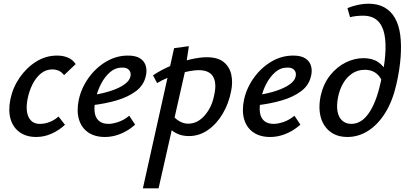

<svg xmlns="http://www.w3.org/2000/svg" viewBox="-20 -731 2192 1040"><path d="M176 11Q123 11 87 -14.5Q51 -40 37.5 -85.5Q24 -131 36 -192Q49 -256 86 -310Q123 -364 175.5 -397Q228 -430 289 -430Q322 -430 348 -419Q374 -408 390 -384L327 -324Q314 -341 298 -348Q282 -355 263 -355Q228 -355 201 -332.5Q174 -310 156 -274Q138 -238 130 -198Q117 -133 135 -96.5Q153 -60 196 -60Q225 -60 252 -71.5Q279 -83 297 -100L332 -55Q301 -26 260.5 -7.5Q220 11 176 11Z M548 11Q494 11 457.5 -14Q421 -39 407.5 -85Q394 -131 407 -192Q421 -255 460 -309.5Q499 -364 554.5 -397Q610 -430 673 -430Q715 -430 738.5 -415Q762 -400 769.5 -374.5Q777 -349 770 -320Q759 -269 716 -237Q673 -205 611 -187Q549 -169 479 -161L483 -216Q539 -225 582.5 -239.5Q626 -254 653.5 -273.5Q681 -293 686 -315Q689 -324 687 -335.5Q685 -347 674.5 -356Q664 -365 642 -365Q605 -365 576.5 -340.5Q548 -316 528 -278Q508 -240 499 -198Q489 -157 492.5 -125.5Q496 -94 515 -77Q534 -60 567 -60Q591 -60 621.5 -70.5Q652 -81 680 -104L712 -56Q689 -35 662 -20Q635 -5 606.5 3Q578 11 548 11Z M754 289 923 -470 1003 -481 983 -348 839 289ZM1003 6Q969 6 943 -5.5Q917 -17 899.5 -35Q882 -53 874 -73L909 -114Q928 -88 951.5 -74.5Q975 -61 1000 -61Q1032 -61 1059.5 -79.5Q1087 -98 1109 -133Q1131 -168 1140 -215Q1155 -280 1134.5 -315.5Q1114 -351 1056 -351Q1036 -351 1008 -346Q980 -341 949.5 -331.5Q919 -322 888 -309.5Q857 -297 831 -281L809 -323Q855 -354 908.5 -376Q962 -398 1012.5 -409.5Q1063 -421 1100 -421Q1159 -421 1191 -395.5Q1223 -370 1232.5 -328Q1242 -286 1232 -238Q1219 -170 1186 -114.5Q1153 -59 1106 -26.5Q1059 6 1003 6Z M1443 11Q1389 11 1352.5 -14Q1316 -39 1302.5 -85Q1289 -131 1302 -192Q1316 -255 1355 -309.5Q1394 -364 1449.5 -397Q1505 -430 1568 -430Q1610 -430 1633.5 -415Q1657 -400 1664.5 -374.5Q1672 -349 1665 -320Q1654 -269 1611 -237Q1568 -205 1506 -187Q1444 -169 1374 -161L1378 -216Q1434 -225 1477.5 -239.5Q1521 -254 1548.5 -273.5Q1576 -293 1581 -315Q1584 -324 1582 -335.5Q1580 -347 1569.5 -356Q1559 -365 1537 -365Q1500 -365 1471.5 -340.5Q1443 -316 1423 -278Q1403 -240 1394 -198Q1384 -157 1387.5 -125.5Q1391 -94 1410 -77Q1429 -60 1462 -60Q1486 -60 1516.5 -70.5Q1547 -81 1575 -104L1607 -56Q1584 -35 1557 -20Q1530 -5 1501.5 3Q1473 11 1443 11Z M1862 11Q1819 11 1787.5 -5.5Q1756 -22 1736.5 -52.5Q1717 -83 1712 -123.5Q1707 -164 1717 -212Q1732 -278 1768.5 -323.5Q1805 -369 1852.5 -392.5Q1900 -416 1949 -416Q1997 -416 2028.5 -394.5Q2060 -373 2075 -338L2046 -299Q2032 -326 2009.5 -339.5Q1987 -353 1957 -353Q1917 -353 1887 -332.5Q1857 -312 1838 -278.5Q1819 -245 1811 -204Q1802 -158 1808.5 -126Q1815 -94 1834.5 -77Q1854 -60 1883 -60Q1937 -60 1977 -117Q2017 -174 2040 -277Q2061 -362 2066.5 -430Q2072 -498 2062 -546.5Q2052 -595 2023.5 -620.5Q1995 -646 1946 -646Q1928 -646 1910 -644Q1892 -642 1876 -638L1862 -687Q1891 -699 1920.5 -705Q1950 -711 1976 -711Q2026 -711 2062 -691Q2098 -671 2119.5 -633Q2141 -595 2148 -541.5Q2155 -488 2150 -420.5Q2145 -353 2127 -274Q2106 -182 2066 -118.5Q2026 -55 1973.5 -22Q1921 11 1862 11Z"/></svg>

Font: Ysabeau Infant SemiBold
Style: Italic
Weight: 600
Italic angle: -12°
Designer: Christian Thalmann (Catharsis Fonts)
Version: Version 2.002; featfreeze: ss01,ss02,lnum